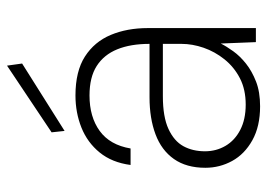

<svg xmlns="http://www.w3.org/2000/svg" viewBox="-127 -622 761 547"><g transform="rotate(-90 253.5 -348.5)"><path d="M224 12Q167 12 127.5 -10Q88 -32 68.5 -67.5Q49 -103 49 -144Q49 -198 74 -233.5Q99 -269 144.5 -286Q190 -303 250 -303H402Q402 -357 386.5 -395Q371 -433 339 -453.5Q307 -474 255 -474Q194 -474 154 -445Q114 -416 104 -357H57Q64 -410 92.5 -445Q121 -480 163.5 -497Q206 -514 255 -514Q324 -514 366 -487Q408 -460 427.5 -413.5Q447 -367 447 -308V0H407L403 -100Q395 -84 381 -64.5Q367 -45 345.5 -28Q324 -11 294.5 0.5Q265 12 224 12ZM229 -29Q272 -29 304 -45.5Q336 -62 358 -89.5Q380 -117 391 -149Q402 -181 402 -212V-265H253Q194 -265 159.5 -249Q125 -233 110.5 -206.5Q96 -180 96 -145Q96 -113 111.5 -86.5Q127 -60 157 -44.5Q187 -29 229 -29ZM154 -545 150 -582 340 -709 346 -666Z"/></g></svg>

Font: DM Sans 16pt ExtraLight
Style: Regular
Weight: 250
Version: Version 4.004;gftools[0.9.30]